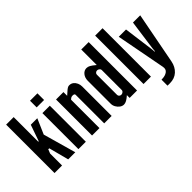

<svg xmlns="http://www.w3.org/2000/svg" viewBox="-78 -1301 2062 2062"><g transform="rotate(-45 953.0 -270.0)"><path d="M53 0H167.5V-182L187 -229.5L192 -227.5H199L200.5 -229L260.5 0H368.5L263 -374L338.5 -547H239.5L182.5 -384L174.5 -361.5H167.5V-735H53Z M416 -634H528.5V-735H416ZM416 0H528.5V-547H416Z M623 0H735.5V-431Q749.5 -444.5 758.5 -448Q767.5 -451.5 778.5 -451.5Q807.5 -451.5 807.5 -433.5V0H920.5V-448Q920.5 -474.5 909.8 -499Q899 -523.5 879 -539.2Q859 -555 831 -555Q821 -555 811.5 -551.2Q802 -547.5 785 -534Q768 -520.5 735.5 -490.5V-547H623Z M1101.5 8Q1120.5 8 1142.2 -3.8Q1164 -15.5 1194 -42V0H1306.5V-735H1194V-499.5Q1156 -531.5 1134.5 -543.2Q1113 -555 1093.5 -555Q1056.5 -555 1031.5 -524.5Q1006.5 -494 1006 -448V-99Q1006 -73 1019.5 -48.5Q1033 -24 1054.8 -8Q1076.5 8 1101.5 8ZM1155.5 -87Q1141.5 -87 1131.5 -96.2Q1121.5 -105.5 1121.5 -117.5V-425Q1121.5 -438 1131.5 -447.2Q1141.5 -456.5 1155.5 -456.5Q1170 -456.5 1182 -446.5Q1194 -436.5 1194 -425V-117.5Q1194 -107 1182 -97Q1170 -87 1155.5 -87Z M1405 0H1517.5V-735H1405Z M1610.5 195Q1682.5 195 1728.8 152.8Q1775 110.5 1788.5 41L1901.5 -547H1791.5L1743.5 -200.5L1740.5 -161.5H1735L1732 -200.5L1686 -547H1575.5L1682.5 16Q1691 59 1661.8 80.5Q1632.5 102 1586.5 103Q1578 103.5 1578.5 103.2Q1579 103 1574.5 104V194.5Q1589.5 195 1599.8 195Q1610 195 1610.5 195Z"/></g></svg>

Font: League Gothic SemiExpanded
Style: Regular
Weight: 400
Width: 6
Designer: The League of Moveable Type
Version: Version 1.600; ttfautohint (v1.8.3)